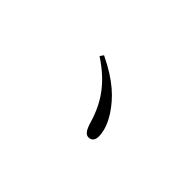

<svg xmlns="http://www.w3.org/2000/svg" viewBox="-12 -871 1025 1025"><g transform="rotate(45 500.0 -358.5)"><path d="M377 -543 363 -523C482 -445 544 -359 579 -240C593 -194 606 -174 629 -174C648 -174 664 -187 664 -215C664 -254 651 -297 617 -349C573 -415 509 -480 377 -543Z"/></g></svg>

Font: Noto Serif CJK SC Light
Style: Regular
Weight: 300
Designer: Ryoko NISHIZUKA 西塚涼子 (kana & ideographs); Frank Grießhammer (Latin, Greek & Cyrillic); Wenlong ZHANG 张文龙 (bopomofo); San
Foundry: Adobe
Version: Version 2.001;hotconv 1.1.0;makeotfexe 2.6.0